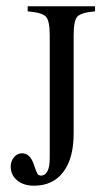

<svg xmlns="http://www.w3.org/2000/svg" viewBox="-20 -581 337 610"><path d="M50 -94Q75 -94 87 -60Q97 -29 102 -25Q106 -24 109 -23Q138 -23 138 -79V-469Q138 -515 126 -528Q114 -541 68 -545V-561H282V-545Q237 -541 225.5 -528Q214 -515 214 -469V-157Q214 -78 181 -34.5Q148 9 88 9Q55 9 34.5 -8Q14 -25 14 -52Q14 -69 24.5 -81.5Q35 -94 50 -94Z"/></svg>

Font: Pomorsky Unicode
Style: Medium
Weight: 500
Version: 1.1